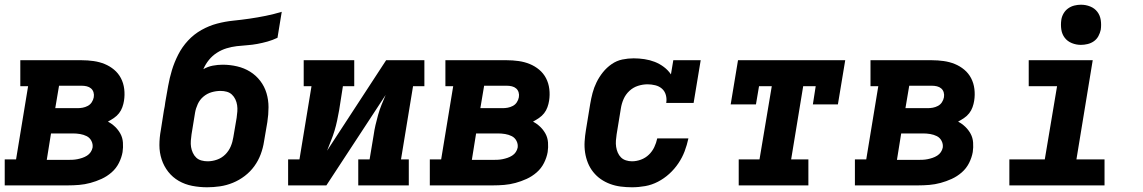

<svg xmlns="http://www.w3.org/2000/svg" viewBox="-21 -785 4841 813"><path d="M-1 0V-110H47L98 -420H65V-530H325Q350 -530 375 -526.5Q400 -523 422 -514Q444 -505 462 -490Q480 -475 491 -454Q502 -433 505 -408Q508 -383 504 -358Q502 -345 497 -331Q492 -317 483 -305.5Q474 -294 461.5 -285.5Q449 -277 436 -270Q453 -261 466.5 -248Q480 -235 489 -218.5Q498 -202 499.5 -181.5Q501 -161 498 -141Q494 -118 482.5 -95Q471 -72 451.5 -55Q432 -38 409 -27.5Q386 -17 362 -10.5Q338 -4 314 -2Q290 0 266 0ZM307 -327Q318 -327 329 -329Q340 -331 350.5 -336.5Q361 -342 367.5 -352Q374 -362 376 -373Q378 -384 375 -394Q372 -404 364.5 -410.5Q357 -417 346.5 -419.5Q336 -422 325 -422H229L213 -327ZM177 -108H266Q276 -108 286.5 -108.5Q297 -109 307 -111Q317 -113 327.5 -116.5Q338 -120 347.5 -126Q357 -132 363 -141Q369 -150 371 -160Q373 -175 366 -188.5Q359 -202 346 -208.5Q333 -215 318 -217.5Q303 -220 287 -220H195Z M856 8Q824 8 793 2Q762 -4 736 -19Q710 -34 691.5 -57.5Q673 -81 663.5 -110Q654 -139 654 -170.5Q654 -202 660 -234L673 -317Q675 -326 676.5 -335Q678 -344 679 -353Q685 -387 691 -421Q697 -455 707 -488Q717 -521 733.5 -553.5Q750 -586 775 -613Q800 -640 832 -658Q864 -676 898 -685Q932 -694 966.5 -697.5Q1001 -701 1035.5 -706Q1070 -711 1104.5 -718Q1139 -725 1172 -735L1154 -625Q1133 -615 1111.5 -609Q1090 -603 1068.5 -599Q1047 -595 1025 -593.5Q1003 -592 981.5 -589.5Q960 -587 938.5 -580.5Q917 -574 897.5 -561.5Q878 -549 863.5 -531Q849 -513 840 -492Q859 -503 880 -507Q901 -511 922 -511Q953 -511 983 -504Q1013 -497 1038 -481.5Q1063 -466 1081 -442.5Q1099 -419 1107.5 -390.5Q1116 -362 1116 -331Q1116 -300 1111 -268L1097 -186Q1093 -159 1083 -132Q1073 -105 1056 -81.5Q1039 -58 1015.5 -40Q992 -22 965 -11Q938 0 910.5 4Q883 8 856 8ZM858 -102Q878 -102 898 -109Q918 -116 933 -131Q948 -146 956 -165Q964 -184 967 -204L981 -286Q983 -300 984 -313.5Q985 -327 983 -340Q981 -353 975.5 -364.5Q970 -376 961 -384.5Q952 -393 939.5 -396.5Q927 -400 913 -400Q894 -400 875 -394.5Q856 -389 840.5 -376Q825 -363 816.5 -344.5Q808 -326 805 -308L790 -216Q788 -203 787 -189Q786 -175 788 -162.5Q790 -150 795.5 -138Q801 -126 810 -117.5Q819 -109 832 -105.5Q845 -102 858 -102Z M1199 0V-110H1247L1298 -420H1265V-530H1479V-420H1431L1415 -318Q1411 -296 1406.5 -274.5Q1402 -253 1395.5 -231.5Q1389 -210 1380.5 -189Q1372 -168 1364 -147L1614 -530H1776V-420H1728L1677 -110H1710V0H1496V-110H1544L1561 -212Q1564 -234 1569 -255.5Q1574 -277 1580 -298.5Q1586 -320 1594.5 -341Q1603 -362 1612 -383L1361 0Z M1799 0V-110H1847L1898 -420H1865V-530H2125Q2150 -530 2175 -526.5Q2200 -523 2222 -514Q2244 -505 2262 -490Q2280 -475 2291 -454Q2302 -433 2305 -408Q2308 -383 2304 -358Q2302 -345 2297 -331Q2292 -317 2283 -305.5Q2274 -294 2261.5 -285.5Q2249 -277 2236 -270Q2253 -261 2266.5 -248Q2280 -235 2289 -218.5Q2298 -202 2299.5 -181.5Q2301 -161 2298 -141Q2294 -118 2282.5 -95Q2271 -72 2251.5 -55Q2232 -38 2209 -27.5Q2186 -17 2162 -10.5Q2138 -4 2114 -2Q2090 0 2066 0ZM2107 -327Q2118 -327 2129 -329Q2140 -331 2150.5 -336.5Q2161 -342 2167.5 -352Q2174 -362 2176 -373Q2178 -384 2175 -394Q2172 -404 2164.5 -410.5Q2157 -417 2146.5 -419.5Q2136 -422 2125 -422H2029L2013 -327ZM1977 -108H2066Q2076 -108 2086.5 -108.5Q2097 -109 2107 -111Q2117 -113 2127.5 -116.5Q2138 -120 2147.5 -126Q2157 -132 2163 -141Q2169 -150 2171 -160Q2173 -175 2166 -188.5Q2159 -202 2146 -208.5Q2133 -215 2118 -217.5Q2103 -220 2087 -220H1995Z M2655 8Q2631 8 2607.5 5Q2584 2 2562.5 -6Q2541 -14 2523 -26.5Q2505 -39 2491 -56.5Q2477 -74 2468.5 -95Q2460 -116 2456.5 -139Q2453 -162 2454.5 -186Q2456 -210 2460 -234L2478 -344Q2482 -368 2488 -391Q2494 -414 2505 -436.5Q2516 -459 2532 -479Q2548 -499 2569 -513.5Q2590 -528 2614 -533Q2638 -538 2662 -538Q2685 -538 2708 -534.5Q2731 -531 2751.5 -523Q2772 -515 2790 -501.5Q2808 -488 2820 -470L2830 -530H2946L2916 -349H2800Q2803 -366 2798.5 -382.5Q2794 -399 2782 -409.5Q2770 -420 2753.5 -424Q2737 -428 2721 -428Q2701 -428 2680.5 -421.5Q2660 -415 2644 -400Q2628 -385 2619.5 -365.5Q2611 -346 2608 -326L2590 -216Q2588 -203 2587 -189.5Q2586 -176 2588 -163Q2590 -150 2595 -138.5Q2600 -127 2608.5 -118.5Q2617 -110 2629.5 -106Q2642 -102 2655 -102Q2674 -102 2693 -109Q2712 -116 2726.5 -130Q2741 -144 2749.5 -162Q2758 -180 2762 -199H2894Q2888 -171 2878 -144.5Q2868 -118 2851.5 -93.5Q2835 -69 2813 -49Q2791 -29 2765 -15.5Q2739 -2 2711 3Q2683 8 2655 8Z M3107 0V-110H3195L3247 -420H3193L3180 -343H3073L3104 -530H3558L3527 -343H3421L3433 -420H3380L3329 -110H3402V0Z M3599 0V-110H3647L3698 -420H3665V-530H3925Q3950 -530 3975 -526.5Q4000 -523 4022 -514Q4044 -505 4062 -490Q4080 -475 4091 -454Q4102 -433 4105 -408Q4108 -383 4104 -358Q4102 -345 4097 -331Q4092 -317 4083 -305.5Q4074 -294 4061.5 -285.5Q4049 -277 4036 -270Q4053 -261 4066.5 -248Q4080 -235 4089 -218.5Q4098 -202 4099.5 -181.5Q4101 -161 4098 -141Q4094 -118 4082.5 -95Q4071 -72 4051.5 -55Q4032 -38 4009 -27.5Q3986 -17 3962 -10.5Q3938 -4 3914 -2Q3890 0 3866 0ZM3907 -327Q3918 -327 3929 -329Q3940 -331 3950.5 -336.5Q3961 -342 3967.5 -352Q3974 -362 3976 -373Q3978 -384 3975 -394Q3972 -404 3964.5 -410.5Q3957 -417 3946.5 -419.5Q3936 -422 3925 -422H3829L3813 -327ZM3777 -108H3866Q3876 -108 3886.5 -108.5Q3897 -109 3907 -111Q3917 -113 3927.5 -116.5Q3938 -120 3947.5 -126Q3957 -132 3963 -141Q3969 -150 3971 -160Q3973 -175 3966 -188.5Q3959 -202 3946 -208.5Q3933 -215 3918 -217.5Q3903 -220 3887 -220H3795Z M4253 0V-110H4403L4455 -420H4335V-530H4606L4537 -110H4656V0ZM4556 -595Q4536 -595 4517.5 -602.5Q4499 -610 4487.5 -625Q4476 -640 4473 -660Q4470 -680 4473 -701Q4475 -715 4482.5 -728Q4490 -741 4502 -749.5Q4514 -758 4528 -761.5Q4542 -765 4556 -765Q4577 -765 4595.5 -757.5Q4614 -750 4625.5 -735Q4637 -720 4640 -700Q4643 -680 4640 -659Q4637 -645 4630 -632Q4623 -619 4611 -610.5Q4599 -602 4584.5 -598.5Q4570 -595 4556 -595Z"/></svg>

Font: Iosevka Curly Slab XBdExObl
Style: Regular
Weight: 800
Width: 7
Italic angle: -9°
Monospace: yes
Designer: Belleve Invis
Foundry: Belleve Invis
Version: Version 11.1.0; ttfautohint (v1.8.3)